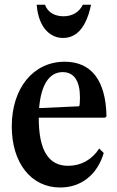

<svg xmlns="http://www.w3.org/2000/svg" viewBox="-20 -802 508 832"><path d="M252.5 -637.5C288 -637.5 348 -652.5 374.5 -781.5H339C321.5 -746 289.5 -731.5 255.5 -731.5C220 -731.5 187.5 -746 175 -781.5H139C147.5 -674 204.5 -637.5 252.5 -637.5ZM240.5 10.5C331.5 10.5 401.5 -44.5 429.5 -139L410 -158.5C378.5 -110 331.5 -83.5 275 -83.5C190 -83.5 148 -151.5 148 -289V-292H435.5L441.5 -298C438.5 -453 376.5 -534.5 260.5 -534.5C124.5 -534.5 31 -420.5 31 -254C31 -96.5 114.5 10.5 240.5 10.5ZM251.5 -489.5C300.5 -489.5 326.5 -452 326.5 -379.5C326.5 -363 325.5 -348.5 323.5 -341.5L149.5 -333.5C157.5 -433.5 193 -489.5 251.5 -489.5Z"/></svg>

Font: Libre Caslon Condensed SemiBold
Style: Regular
Weight: 600
Designer: Pablo Impallari, Rodrigo Fuenzalida, Katja Schimmel, Ertekin Erdin
Foundry: Pablo Impallari, Rodrigo Fuenzalida
Version: Version 2.000;gftools[0.9.33]